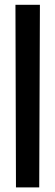

<svg xmlns="http://www.w3.org/2000/svg" viewBox="-20 -591 235 814"><path d="M45.5 -570.6H149.2L146.3 203.5H47.7Z"/></svg>

Font: Parastoo
Style: Regular
Weight: 400
Foundry: Saber Rastikerdar (saber.rastikerdar@gmail.com)
Version: Version 3.000